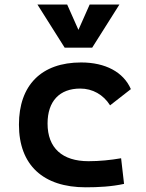

<svg xmlns="http://www.w3.org/2000/svg" viewBox="-20 -796 626 826"><path d="M349.1 9.8C402.8 9.8 460.4 6.8 513.7 -4.9L501 -115.2C456.1 -107.4 408.2 -102.5 360.8 -102.5C248 -102.5 184.6 -159.2 184.6 -264.6C184.6 -360.8 236.3 -415 325.2 -415C378.4 -415 424.8 -388.7 453.6 -342.8L543 -412.6C511.2 -485.8 433.6 -527.3 329.1 -527.3C157.2 -527.3 61.5 -428.7 61.5 -259.8C61.5 -85.9 165.5 9.8 349.1 9.8ZM258.3 -590.8H376.5L493.7 -776.4H365.7L317.4 -667.5L269 -776.4H141.1Z"/></svg>

Font: Cascadia Code PL SemiBold
Style: Regular
Weight: 600
Monospace: yes
Designer: Aaron Bell
Foundry: Saja Typeworks
Version: Version 2404.023